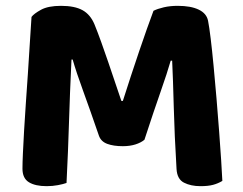

<svg xmlns="http://www.w3.org/2000/svg" viewBox="-20 -630 834 658"><path d="M475 -151Q463 -141 444 -135Q425 -129 401 -129Q369 -129 347.5 -137Q326 -145 319 -165Q287 -258 264.5 -319.5Q242 -381 229 -426H225Q222 -364 220 -312.5Q218 -261 216.5 -212Q215 -163 213 -113Q211 -63 208 -3Q197 1 178.5 4.5Q160 8 140 8Q101 8 79 -5.5Q57 -19 57 -52Q57 -71 58.5 -104.5Q60 -138 62.5 -181.5Q65 -225 68.5 -275Q72 -325 75.5 -376.5Q79 -428 82 -478.5Q85 -529 88 -572Q96 -583 120.5 -596.5Q145 -610 189 -610Q236 -610 263 -595Q290 -580 304 -546Q315 -519 327 -485.5Q339 -452 351 -417Q363 -382 374.5 -347.5Q386 -313 396 -284H401Q429 -372 457 -454.5Q485 -537 506 -593Q520 -600 541.5 -605Q563 -610 589 -610Q634 -610 661 -597Q688 -584 693 -559Q697 -539 702 -498Q707 -457 712 -404Q717 -351 722 -292.5Q727 -234 731 -179.5Q735 -125 738 -80Q741 -35 742 -10Q727 -1 710 3.5Q693 8 667 8Q634 8 610.5 -4Q587 -16 585 -51Q578 -167 575.5 -263.5Q573 -360 570 -422H565Q553 -380 530.5 -316Q508 -252 475 -151Z"/></svg>

Font: Baloo Da 2
Style: Bold
Weight: 700
Designer: Noopur Datye, Sulekha Rajkumar and Ek Type
Foundry: Ek Type
Version: Version 1.640;hotconv 1.0.111;makeotfexe 2.5.65597; ttfautoh